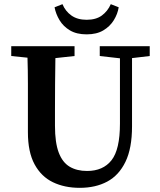

<svg xmlns="http://www.w3.org/2000/svg" viewBox="-20 -885 769 922"><path d="M459 -616V-663H699V-616L614 -606V-278Q614 -173 582.5 -108Q551 -43 495 -13Q439 17 363 17Q290 17 234 -10Q178 -37 146 -96Q114 -155 114 -250V-359Q114 -421 114 -483.5Q114 -546 112 -608L34 -616V-663H338V-616L246 -606Q245 -545 244.5 -483Q244 -421 244 -359V-281Q244 -200 262 -152.5Q280 -105 314.5 -84.5Q349 -64 398 -64Q475 -64 515.5 -115.5Q556 -167 556 -291V-605ZM242 -850 280 -865Q294 -831 323 -810.5Q352 -790 396 -790Q441 -790 469 -810.5Q497 -831 512 -865L550 -850Q545 -818 526.5 -788Q508 -758 476 -739Q444 -720 396 -720Q348 -720 316 -739Q284 -758 266 -788Q248 -818 242 -850Z"/></svg>

Font: Source Serif Pro SemiBold
Style: Regular
Weight: 600
Designer: Frank Grießhammer
Foundry: Adobe Systems Incorporated
Version: Version 3.001;hotconv 1.0.111;makeotfexe 2.5.65597